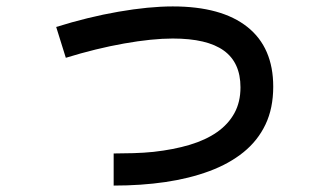

<svg xmlns="http://www.w3.org/2000/svg" viewBox="-20 -563 1040 598"><path d="M334 15V-85Q362 -85 395.5 -86Q429 -87 458 -90Q521 -97 571 -112Q621 -127 656 -151.5Q691 -176 710 -210.5Q729 -245 729 -291Q729 -368 677 -405.5Q625 -443 518 -443Q454 -443 366.5 -427.5Q279 -412 185 -383L155 -479Q254 -510 349 -526.5Q444 -543 518 -543Q670 -543 750.5 -479Q831 -415 831 -293Q831 -226 807 -175.5Q783 -125 738.5 -89Q694 -53 632 -30Q570 -7 495 4Q420 15 334 15Z"/></svg>

Font: Murecho Thin Medium
Style: Regular
Weight: 500
Version: Version 1.010